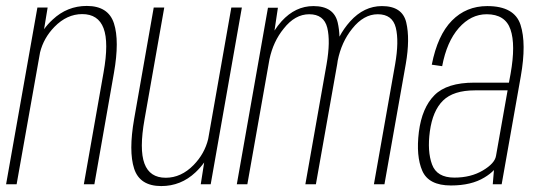

<svg xmlns="http://www.w3.org/2000/svg" viewBox="-36 -621 1812 647"><path d="M-15.5 0 90 -595.5H124.5L112.5 -522.5Q124.5 -539.5 141.5 -555Q190.5 -601 256.5 -601Q329 -601 348 -542.2Q367 -483.5 348 -375.5L282 0H246.5L313 -377Q331 -478 313 -525.8Q295 -573.5 241 -573.5Q189.5 -573.5 147.5 -530.5Q111 -493 99 -444.5L20 0Z M640.5 0 652 -73.5Q639.5 -56 622.5 -40Q573.5 6 507.5 6Q435 6 416 -52.8Q397 -111.5 416 -220L482 -595.5H517.5L451 -218.5Q433 -117.5 450.8 -69.8Q468.5 -22 522.5 -22Q574.5 -22 616.5 -65Q653.5 -103 665.5 -152.5L743.5 -595.5H779L674 0Z M762 0 867 -595H900.5L889 -518Q899.5 -534.5 913 -549.5Q959.5 -600.5 1020 -600.5Q1089 -600.5 1102 -545Q1107 -523.5 1108 -497.5Q1122.5 -525 1144 -549Q1190.5 -600.5 1251 -600.5Q1320 -600.5 1333 -545.2Q1346 -490 1331.5 -406L1259.5 0H1224L1295.5 -404.5Q1309 -482 1297.8 -527.5Q1286.5 -573 1237 -573Q1189.5 -573 1151 -524.5Q1114.5 -479.5 1102 -416.5Q1101.5 -411.5 1100.5 -406L1028.5 0H993L1064.5 -404.5Q1078 -482 1066.8 -527.5Q1055.5 -573 1006 -573Q958 -573 920 -524.5Q884.5 -481 872 -421L797.5 0Z M1624.5 0 1628.5 -48Q1616.5 -35 1596.5 -23Q1552.5 4 1483.5 4Q1408.5 4 1387 -45.5Q1365.5 -95 1375.5 -176.5Q1386 -258 1428 -300.2Q1470 -342.5 1562 -342.5H1679L1684.5 -372Q1702 -470.5 1684.2 -521.8Q1666.5 -573 1604 -573Q1551 -573 1510.2 -526.8Q1469.5 -480.5 1454 -398L1419 -403Q1438.5 -502.5 1486.8 -551.5Q1535 -600.5 1606 -600.5Q1697.5 -600.5 1718 -537.5Q1738.5 -474.5 1719 -364L1654.5 0ZM1635.5 -96 1674.5 -316.5H1564.5Q1492 -316.5 1457 -282.2Q1422 -248 1412.5 -178Q1403.5 -111.5 1419.8 -67Q1436 -22.5 1495 -22.5Q1550.5 -22.5 1591 -46.5Q1631.5 -70.5 1635.5 -96Z"/></svg>

Font: Anybody ExtraLight
Style: Italic
Weight: 200
Italic angle: -10°
Designer: Tyler Finck
Foundry: Etcetera Type Company
Version: Version 1.010; ttfautohint (v1.8.3) -l 8 -r 50 -G 200 -x 14 